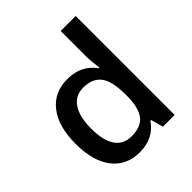

<svg xmlns="http://www.w3.org/2000/svg" viewBox="-209 -896 1042 1042"><g transform="rotate(-45 311.5 -375.0)"><path d="M264.2 9.8Q163.1 9.8 106.4 -63.5Q49.8 -136.7 49.8 -269Q49.8 -401.9 107.2 -475.8Q164.6 -549.8 266.1 -549.8Q372.6 -549.8 428.2 -471.2H434.1Q425.8 -529.3 425.8 -563V-759.8H541V0H451.2L431.2 -70.8H425.8Q370.6 9.8 264.2 9.8ZM294.9 -83Q365.7 -83 397.9 -122.8Q430.2 -162.6 431.2 -252V-268.1Q431.2 -370.1 397.9 -413.1Q364.7 -456.1 293.9 -456.1Q233.4 -456.1 200.7 -407Q168 -357.9 168 -267.1Q168 -177.2 199.7 -130.1Q231.4 -83 294.9 -83Z"/></g></svg>

Font: f41836669439504   
Style: Regular
Weight: 600
Foundry: Ascender Corporation
Version: Version 1.10